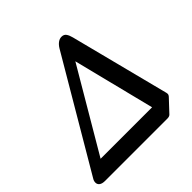

<svg xmlns="http://www.w3.org/2000/svg" viewBox="-183 -837 989 989"><g transform="rotate(-45 311.5 -342.0)"><path d="M-6 -29Q-6 -41 1 -52L353 -650Q363 -666 375.5 -675Q388 -684 402 -684Q419 -684 427.5 -672Q436 -660 441 -640L580 -97Q581 -94 581 -89Q581 -81 572 -72L511 -7Q504 0 489 0H36Q15 0 4.5 -8Q-6 -16 -6 -29ZM475 -97 363 -544 100 -97Z"/></g></svg>

Font: Charm
Style: Bold
Weight: 700
Designer: Katatrad Aksorn Co.,Ltd.
Foundry: Cadson Demak Co.,Ltd.
Version: Version 1.001